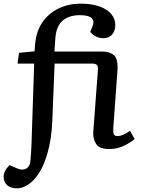

<svg xmlns="http://www.w3.org/2000/svg" viewBox="-52 -802 771 1051"><path d="M42 229Q7 229 -12.5 212Q-32 195 -32 167Q-32 133 0 102L45 121Q72 132 91.5 121Q111 110 114 82Q117 54 118.5 28.5Q120 3 121 -29L135 -454H44L52 -513L137 -521L140 -558Q146 -631 180.5 -680.5Q215 -730 269.5 -756Q324 -782 389 -782Q476 -782 527.5 -750Q579 -718 579 -664Q579 -634 562 -613.5Q545 -593 513 -593Q491 -593 472 -603Q453 -613 442 -628L453 -654Q481 -719 385 -719Q326 -719 291 -689Q256 -659 251 -593L246 -520H505Q549 -520 572 -499.5Q595 -479 591 -416L568 -100Q567 -78 571 -67.5Q575 -57 593 -57Q618 -57 660 -86L685 -41Q667 -25 629.5 -5.5Q592 14 545 14Q492 14 473.5 -15Q455 -44 459 -86L484 -419Q486 -437 479 -445.5Q472 -454 452 -454H247L234 -134Q230 -39 206.5 41.5Q183 122 143 171Q121 198 94 213.5Q67 229 42 229Z"/></svg>

Font: Literata 7pt Medium
Style: Italic
Weight: 500
Italic angle: -2°
Designer: Latin by Veronika Burian and Jose Scaglione. Greek by Irene Vlachou. Cyrillic by Vera Evstafieva
Foundry: TypeTogether
Version: Version 3.002